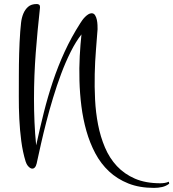

<svg xmlns="http://www.w3.org/2000/svg" viewBox="-20 -686 861 954"><path d="M820.8 226.6Q805.2 238.8 785.6 243.2Q766.1 247.6 745.6 247.6Q672.9 247.6 617.7 225.6Q562.5 203.6 521.7 165.5Q481 127.4 453.6 75.9Q426.3 24.4 409.4 -34.9Q392.6 -94.2 384.5 -158Q376.5 -221.7 374.8 -284.7Q373 -347.7 376.2 -406.7Q379.4 -465.8 384.8 -515.1Q356.4 -479 331.1 -428.2Q305.7 -377.4 283.9 -319.3Q262.2 -261.2 243.7 -200Q225.1 -138.7 210.2 -80.6Q195.3 -22.5 183.8 28.3Q172.4 79.1 164.6 115.2Q163.6 119.1 162.4 125.5Q161.1 131.8 158.4 137.7Q155.8 143.6 151.4 147.7Q147 151.9 140.6 151.9Q134.8 151.9 129.4 148.2Q124 144.5 119.6 139.4Q115.2 134.3 112.1 128.2Q108.9 122.1 107.4 116.7Q92.8 69.3 85.7 14.9Q78.6 -39.6 75.9 -95.5Q73.2 -151.4 73.5 -206.5Q73.7 -261.7 73.7 -311Q73.7 -365.7 75.2 -420.4Q76.7 -475.1 80.6 -529.8Q82 -549.3 84.7 -573.2Q87.4 -597.2 95.7 -617.7Q104 -638.2 119.6 -652.1Q135.3 -666 162.6 -666Q169.4 -666 174.1 -662.8Q178.7 -659.7 178.7 -651.9V-647.9Q172.4 -589.8 167 -533.9Q161.6 -478 157.5 -422.4Q153.3 -366.7 151.1 -310.3Q148.9 -253.9 148.9 -194.8Q148.9 -137.2 151.4 -79.3Q153.8 -21.5 159.7 36.1Q177.7 -46.9 197.5 -126Q217.3 -205.1 242.7 -281Q268.1 -356.9 301.3 -429.2Q334.5 -501.5 378.9 -570.8Q382.8 -577.1 388.9 -585.7Q395 -594.2 402.6 -601.8Q410.2 -609.4 418.5 -614.7Q426.8 -620.1 435.5 -620.1Q446.3 -620.1 452.4 -610.4Q458.5 -600.6 461.2 -587.6Q463.9 -574.7 464.4 -561.5Q464.8 -548.3 464.8 -541Q461.4 -495.1 456.8 -438Q452.1 -380.9 450.7 -318.4Q449.2 -255.9 452.4 -191.4Q455.6 -127 467.3 -66.7Q479 -6.3 501.5 46.6Q523.9 99.6 560.8 139.2Q597.7 178.7 650.6 201.7Q703.6 224.6 776.9 224.6Q787.1 224.6 798.1 222.9Q809.1 221.2 818.8 216.8Z"/></svg>

Font: Montez
Style: Regular
Weight: 400
Designer: Astigmatic (AOETI)
Foundry: Astigmatic (AOETI)
Version: Version 1.000